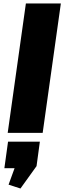

<svg xmlns="http://www.w3.org/2000/svg" viewBox="-20 -760 368 1098"><path d="M328 -740 224 0H24L128 -740ZM208 50 189 190 97 318 29 296 98 107 159 202H5L26 50Z"/></svg>

Font: Pathway Extreme 28pt ExtraBold
Style: Italic
Weight: 800
Italic angle: -8°
Designer: Eduardo Rodriguez Tunni
Foundry: Eduardo Rodriguez Tunni
Version: Version 1.001;gftools[0.9.26]